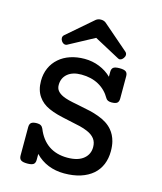

<svg xmlns="http://www.w3.org/2000/svg" viewBox="-120 -897 841 995"><g transform="rotate(15 300.0 -399.5)"><path d="M161.6 -637.7Q157.2 -635.3 152.3 -635.3Q140.6 -635.3 131.3 -648.4Q126 -656.7 126 -664.6Q126 -674.8 134.3 -681.6L271 -799.8Q282.2 -808.6 297.9 -808.6Q314 -808.6 324.7 -799.8L461.4 -681.6Q469.7 -674.8 469.7 -665Q469.7 -656.2 463.4 -647.5Q457.5 -639.6 451.2 -636.7Q446.3 -634.8 443.4 -634.8Q439.5 -634.8 434.1 -637.7L297.9 -710.9ZM163.6 -20.5Q163.6 -3.4 154.1 3.7Q144.5 10.7 121.1 10.7Q97.2 10.7 87.2 3.7Q77.1 -3.4 77.1 -20.5V-172.9Q77.1 -189.9 86.2 -197Q95.2 -204.1 116.7 -204.1Q129.4 -204.1 137.5 -199.2Q145.5 -194.3 149.9 -184.1Q171.9 -128.9 213.1 -100.6Q254.4 -72.3 313.5 -72.3Q371.6 -72.3 401.4 -98.1Q429.2 -121.6 429.2 -159.7Q429.2 -186.5 415.5 -204.1Q401.9 -221.7 376 -232.9Q356.9 -241.2 334.2 -246.8Q311.5 -252.4 272 -260.3Q234.4 -268.1 208.7 -274.9Q183.1 -281.7 160.6 -292Q123 -309.1 102.5 -338.9Q79.1 -371.6 79.1 -421.9Q79.1 -459.5 93 -491Q106.9 -522.5 132.8 -544.9Q157.7 -566.9 192.6 -578.6Q227.5 -590.3 269 -590.3Q311 -590.3 348.6 -575.2Q386.2 -560.1 413.6 -533.2V-559.1Q413.6 -576.2 422.9 -583.3Q432.1 -590.3 456.1 -590.3Q480 -590.3 489.7 -583.3Q499.5 -576.2 499.5 -559.1V-439.5Q499.5 -422.4 490.7 -415.3Q481.9 -408.2 460.4 -408.2Q438 -408.2 430.2 -421.9Q406.7 -463.4 366.7 -485.4Q326.7 -507.3 273.9 -507.3Q226.6 -507.3 200 -484.9Q173.3 -462.4 173.3 -424.8Q173.3 -406.7 183.1 -394.5Q192.9 -382.3 211.4 -373.5Q226.1 -366.7 245.4 -361.8Q264.6 -356.9 293.5 -351.6L303.2 -349.6Q342.8 -341.8 365 -336.7Q387.2 -331.5 409.7 -323.2Q460.9 -305.2 488.3 -272.5Q508.8 -248.5 517.6 -214.4Q523.4 -191.9 523.4 -162.6Q523.4 -124 510.3 -92Q497.1 -60.1 471.7 -37.6Q444.8 -14.2 406.2 -1.7Q367.7 10.7 318.4 10.7Q272 10.7 232.7 -5.1Q193.4 -21 163.6 -52.2Z"/></g></svg>

Font: Courier Prime Medium
Style: Regular
Weight: 500
Designer: Alan Dague-Greene
Foundry: Quote-Unquote Apps
Version: Version 1.202